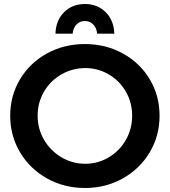

<svg xmlns="http://www.w3.org/2000/svg" viewBox="-20 -929 849 959"><path d="M777 -351Q777 -251 728 -168.5Q679 -86 593.5 -38Q508 10 404 10Q300 10 214.5 -38Q129 -86 80 -168.5Q31 -251 31 -351Q31 -451 80 -533Q129 -615 214.5 -662Q300 -709 404 -709Q508 -709 593.5 -662Q679 -615 728 -533Q777 -451 777 -351ZM168 -351Q168 -285 200.5 -230Q233 -175 287.5 -143Q342 -111 406 -111Q469 -111 523 -143Q577 -175 608.5 -230Q640 -285 640 -351Q640 -417 608.5 -471.5Q577 -526 523 -557.5Q469 -589 406 -589Q342 -589 287 -557.5Q232 -526 200 -471.5Q168 -417 168 -351ZM257 -761Q259 -827 300 -868Q341 -909 404 -909Q467 -909 508 -868Q549 -827 551 -761H465Q463 -789 446 -806.5Q429 -824 404 -824Q379 -824 362 -806.5Q345 -789 343 -761Z"/></svg>

Font: Gontserrat Medium
Style: Regular
Weight: 500
Designer: Julieta Ulanovsky
Foundry: Julieta Ulanovsky
Version: Version 6.001